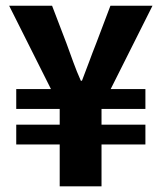

<svg xmlns="http://www.w3.org/2000/svg" viewBox="-20 -655 568 675"><path d="M491.2 -341.8V-272H336.9V-216.8H491.2V-147H336.9V0H189.9V-147H37.1V-216.8H189.9V-272H37.1V-341.8H159.2L12.2 -634.8H163.1L213.9 -502Q226.1 -468.8 238 -435.8Q250 -402.8 264.2 -371.1H268.1Q281.2 -404.3 293.2 -437.3Q305.2 -470.2 317.9 -502L368.2 -634.8H516.1L369.1 -341.8Z"/></svg>

Font: SourceSansPro-Bold
Style: Bold
Weight: 700
Designer: Paul D. Hunt
Foundry: Adobe Systems Incorporated
Version: Version 1.050;PS Version 1.000;hotconv 1.0.70;makeotf.lib2.5